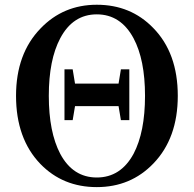

<svg xmlns="http://www.w3.org/2000/svg" viewBox="-20 -762 808 801"><path d="M383.8 18.6Q242.2 18.6 148.4 -78.1Q46.9 -183.6 46.9 -362.3Q46.9 -538.1 149.4 -643.6Q244.1 -742.2 383.8 -742.2Q525.4 -742.2 619.1 -645.5Q721.7 -541 721.7 -362.3Q721.7 -185.5 620.1 -80.1Q525.4 18.6 383.8 18.6ZM537.1 -120.1Q585 -210.9 585 -362.3Q585 -512.7 537.1 -602.5Q483.4 -702.1 383.8 -702.1Q284.2 -702.1 231.4 -602.5Q183.6 -512.7 183.6 -362.3Q183.6 -210.9 231.4 -120.1Q284.2 -21.5 383.8 -21.5Q483.4 -21.5 537.1 -120.1ZM249 -260.7V-472.7H283.2L293 -413.1H474.6L484.4 -472.7H519.5V-260.7H484.4L474.6 -319.3H293L283.2 -260.7Z"/></svg>

Font: Bpmf GenYo Min B
Style: B
Weight: 700
Foundry: But Ko
Version: Version 1.320